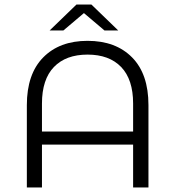

<svg xmlns="http://www.w3.org/2000/svg" viewBox="-20 -831 776 851"><path d="M638 -365V0H570V-190H166V0H99V-365Q99 -503 171.5 -576.5Q244 -650 368 -650Q493 -650 565.5 -576.5Q638 -503 638 -365ZM570 -248V-372Q570 -479 517 -534Q464 -589 368 -589Q272 -589 219 -534Q166 -479 166 -372V-248ZM443 -696 352 -773 261 -696H200L319 -811H385L504 -696Z"/></svg>

Font: Montserrat Ace
Style: Regular
Weight: 400
Designer: Julieta Ulanovsky
Foundry: Julieta Ulanovsky
Version: Version 1